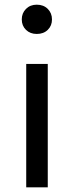

<svg xmlns="http://www.w3.org/2000/svg" viewBox="-20 -800 316 820"><path d="M184 0H92V-527H184ZM202 -717Q202 -690 184 -672.5Q166 -655 137 -655Q109 -655 91 -672.5Q73 -690 73 -717Q73 -744 91 -762Q109 -780 137 -780Q166 -780 184 -762Q202 -744 202 -717Z"/></svg>

Font: Fira GO
Style: Regular
Weight: 400
Designer: Carrois Corporate
Foundry: Carrois Corporate GbR
Version: Version 0.300